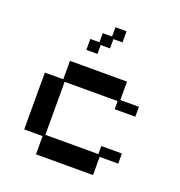

<svg xmlns="http://www.w3.org/2000/svg" viewBox="-124 -774 835 892"><g transform="rotate(20 293.0 -328.5)"><path d="M151 12V-78H60V-359H151V-450H433V-359H525V-310H423V-350H161V-88H423V-128H525V-78H433V12ZM205 -524V-578H250V-623H296V-669H351V-614H306V-568H260V-524Z"/></g></svg>

Font: Pixelify Sans
Style: Regular
Weight: 400
Designer: Stefie Justprince
Foundry: Typecalism Foundryline
Version: Version 1.000;February 13, 2025;FontCreator 15.0.0.3015 64-b